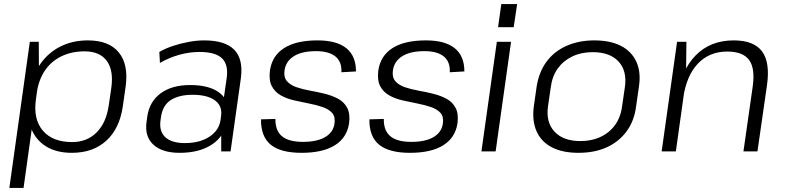

<svg xmlns="http://www.w3.org/2000/svg" viewBox="-20 -746 3870 946"><path d="M334 7Q259 7 208 -24Q157 -55 134 -112.5Q111 -170 122 -248L129 -297Q140 -375 178.5 -430.5Q217 -486 277 -516.5Q337 -547 413 -547Q517 -547 565.5 -487.5Q614 -428 599 -319L585 -221Q569 -112 503.5 -52.5Q438 7 334 7ZM127 -540H171L172 -364L96 180H26ZM335 -46Q409 -46 456.5 -94Q504 -142 516 -228L528 -310Q541 -398 506.5 -445.5Q472 -493 397 -493Q333 -493 282.5 -468.5Q232 -444 201 -398Q170 -352 161 -287L157 -256Q143 -159 191 -102.5Q239 -46 335 -46Z M1070 -174 1097 -362Q1106 -428 1073.5 -459Q1041 -490 963 -490Q913 -490 863 -476Q813 -462 768 -436L765 -490Q794 -507 831.5 -519.5Q869 -532 909.5 -539.5Q950 -547 986 -547Q1089 -547 1134 -501Q1179 -455 1167 -362L1116 0H1070ZM865 7Q779 7 735.5 -33.5Q692 -74 702 -145L706 -174Q717 -246 772 -286.5Q827 -327 917 -327Q1012 -327 1062 -288.5Q1112 -250 1101 -179L1097 -148Q1087 -76 1025 -34.5Q963 7 865 7ZM891 -41Q964 -41 1012 -72.5Q1060 -104 1067 -157L1069 -173Q1077 -223 1039.5 -251Q1002 -279 929 -279Q862 -279 821.5 -253Q781 -227 773 -168L771 -154Q763 -99 794.5 -70Q826 -41 891 -41Z M1466 7Q1363 7 1314 -33Q1265 -73 1266 -158L1337 -160Q1336 -103 1369 -75Q1402 -47 1473 -47Q1542 -47 1582 -70.5Q1622 -94 1628 -137Q1633 -171 1616.5 -189.5Q1600 -208 1569.5 -218.5Q1539 -229 1502.5 -236Q1466 -243 1429 -251.5Q1392 -260 1363 -276.5Q1334 -293 1319 -322Q1304 -351 1310 -399Q1321 -472 1380.5 -509.5Q1440 -547 1544 -547Q1639 -547 1686.5 -508.5Q1734 -470 1734 -394L1662 -390Q1665 -441 1633 -467.5Q1601 -494 1537 -494Q1468 -494 1428.5 -469.5Q1389 -445 1382 -400Q1377 -366 1393.5 -346.5Q1410 -327 1440.5 -316.5Q1471 -306 1507.5 -299.5Q1544 -293 1580.5 -284Q1617 -275 1646.5 -259Q1676 -243 1691 -214Q1706 -185 1700 -138Q1689 -67 1629.5 -30Q1570 7 1466 7Z M2000 7Q1897 7 1848 -33Q1799 -73 1800 -158L1871 -160Q1870 -103 1903 -75Q1936 -47 2007 -47Q2076 -47 2116 -70.5Q2156 -94 2162 -137Q2167 -171 2150.5 -189.5Q2134 -208 2103.5 -218.5Q2073 -229 2036.5 -236Q2000 -243 1963 -251.5Q1926 -260 1897 -276.5Q1868 -293 1853 -322Q1838 -351 1844 -399Q1855 -472 1914.5 -509.5Q1974 -547 2078 -547Q2173 -547 2220.5 -508.5Q2268 -470 2268 -394L2196 -390Q2199 -441 2167 -467.5Q2135 -494 2071 -494Q2002 -494 1962.5 -469.5Q1923 -445 1916 -400Q1911 -366 1927.5 -346.5Q1944 -327 1974.5 -316.5Q2005 -306 2041.5 -299.5Q2078 -293 2114.5 -284Q2151 -275 2180.5 -259Q2210 -243 2225 -214Q2240 -185 2234 -138Q2223 -67 2163.5 -30Q2104 7 2000 7Z M2498 -540 2422 0H2352L2428 -540ZM2528 -726 2511 -612H2434L2450 -726Z M2830 7Q2752 7 2699.5 -20Q2647 -47 2624 -98.5Q2601 -150 2610 -221L2624 -319Q2635 -390 2672 -441Q2709 -492 2770 -519.5Q2831 -547 2908 -547Q2987 -547 3039.5 -520Q3092 -493 3115.5 -441.5Q3139 -390 3128 -319L3114 -221Q3105 -150 3067 -98.5Q3029 -47 2969 -20Q2909 7 2830 7ZM2839 -51Q2924 -51 2979.5 -97Q3035 -143 3045 -222L3059 -318Q3070 -397 3027.5 -443Q2985 -489 2900 -489Q2844 -489 2800 -468Q2756 -447 2728.5 -409Q2701 -371 2694 -318L2680 -222Q2669 -144 2712 -97.5Q2755 -51 2839 -51Z M3689 -322Q3701 -410 3670.5 -451Q3640 -492 3563 -492Q3475 -492 3418.5 -432.5Q3362 -373 3346 -262L3304 -199L3314 -260Q3335 -399 3407.5 -473Q3480 -547 3595 -547Q3694 -547 3734.5 -493Q3775 -439 3759 -326L3712 0H3643ZM3316 -540H3362L3360 -357L3310 0H3240Z"/></svg>

Font: Pathway Extreme 28pt Light
Style: Italic
Weight: 300
Italic angle: -8°
Designer: Eduardo Rodriguez Tunni
Foundry: Eduardo Rodriguez Tunni
Version: Version 1.001;gftools[0.9.26]